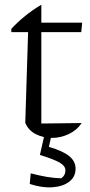

<svg xmlns="http://www.w3.org/2000/svg" viewBox="-20 -576 382 813"><path d="M155 -556V-480H328L324 -440H155V-53L326 -55Q305 -24 270.5 -8Q236 8 200 8Q163 8 131.5 -8Q100 -24 87 -56L99 -440H28V-454Q55 -483 86.5 -508.5Q118 -534 155 -556ZM170 -13H200L187 46Q246 63 273 85Q300 107 300 138Q300 173 273 193.5Q246 214 202 217Q158 220 106 203L110 158Q145 167 175.5 172.5Q206 178 239 179Q257 167 257 145Q257 127 233.5 113Q210 99 149 80Z"/></svg>

Font: Piazzolla Light
Style: Regular
Weight: 300
Designer: Juan Pablo del Peral
Foundry: Huerta Tipografica
Version: Version 1.330